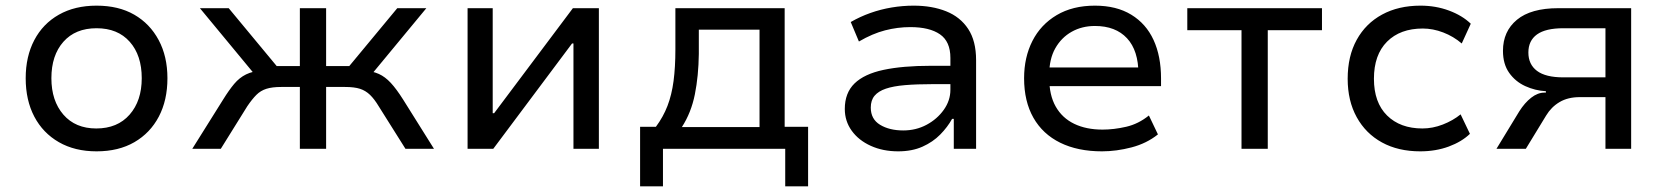

<svg xmlns="http://www.w3.org/2000/svg" viewBox="-20 -527 5897 680"><path d="M322 9Q245 9 188.5 -23.5Q132 -56 101.5 -114Q71 -172 71 -250Q71 -327 101.5 -385Q132 -443 188.5 -475Q245 -507 322 -507Q400 -507 455.5 -475Q511 -443 542 -385Q573 -327 573 -250Q573 -172 542.5 -114Q512 -56 456 -23.5Q400 9 322 9ZM321 -72Q396 -72 439 -121Q482 -170 482 -250Q482 -331 439.5 -379Q397 -427 322 -427Q247 -427 204.5 -379Q162 -331 162 -250Q162 -170 204.5 -121Q247 -72 321 -72Z M661 0 770 -174Q791 -208 809.5 -230Q828 -252 851.5 -263.5Q875 -275 910 -278L889 -255L688 -498H790L960 -293H1042V-498H1135V-293H1217L1387 -498H1490L1289 -255L1268 -278Q1300 -275 1322 -265Q1344 -255 1364 -233.5Q1384 -212 1408 -174L1517 0H1416L1321 -151Q1306 -176 1290.5 -191Q1275 -206 1255 -212.5Q1235 -219 1202 -219H1135V0H1042V-219H976Q944 -219 923.5 -212.5Q903 -206 888 -191Q873 -176 856 -151L762 0Z M1636 0V-498H1725V-126H1730L2009 -498H2101V0H2011V-373H2006L1727 0Z M2247 133V-78H2303Q2329 -113 2344 -152Q2359 -191 2365.5 -240Q2372 -289 2372 -352V-498H2759V-78H2842V133H2761V0H2328V133ZM2395 -77H2670V-422H2455V-336Q2454 -258 2441 -193Q2428 -128 2395 -77Z M3161 9Q3107 9 3064 -10.5Q3021 -30 2996.5 -64Q2972 -98 2972 -141Q2972 -198 3006.5 -231.5Q3041 -265 3109 -279.5Q3177 -294 3277 -294H3361V-229H3283Q3227 -229 3185.5 -225.5Q3144 -222 3117.5 -213Q3091 -204 3077.5 -188Q3064 -172 3064 -146Q3064 -105 3097 -85Q3130 -65 3179 -65Q3224 -65 3261.5 -85Q3299 -105 3322.5 -138Q3346 -171 3346 -209V-322Q3346 -380 3309 -405.5Q3272 -431 3204 -431Q3159 -431 3114.5 -419.5Q3070 -408 3022 -380L2993 -449Q3026 -468 3062.5 -481Q3099 -494 3138 -500.5Q3177 -507 3216 -507Q3281 -507 3331 -487Q3381 -467 3409 -424.5Q3437 -382 3437 -314V0H3358V-106H3352Q3336 -77 3310 -50.5Q3284 -24 3247 -7.5Q3210 9 3161 9Z M3883 9Q3797 9 3735 -21.5Q3673 -52 3640 -110Q3607 -168 3607 -250Q3607 -324 3636.5 -382Q3666 -440 3722.5 -473.5Q3779 -507 3858 -507Q3934 -507 3986.5 -475Q4039 -443 4065.5 -385.5Q4092 -328 4092 -249V-222H3676V-288H4032L4012 -265Q4012 -348 3971.5 -391.5Q3931 -435 3858 -435Q3812 -435 3775.5 -414.5Q3739 -394 3717.5 -356Q3696 -318 3696 -263V-251Q3696 -190 3719 -149.5Q3742 -109 3784.5 -88.5Q3827 -68 3885 -68Q3925 -68 3968.5 -78Q4012 -88 4049 -118L4081 -51Q4041 -19 3987.5 -5Q3934 9 3883 9Z M4377 0V-420H4185V-498H4662V-420H4470V0Z M5010 9Q4932 9 4874.5 -22.5Q4817 -54 4785 -112Q4753 -170 4753 -248Q4753 -328 4785 -386Q4817 -444 4875 -475.5Q4933 -507 5011 -507Q5065 -507 5112 -489.5Q5159 -472 5189 -443L5157 -373Q5128 -398 5091.5 -412Q5055 -426 5019 -426Q4939 -426 4892.5 -379.5Q4846 -333 4846 -248Q4846 -164 4892.5 -118Q4939 -72 5018 -72Q5054 -72 5090 -86Q5126 -100 5153 -122L5186 -53Q5157 -25 5111 -8Q5065 9 5010 9Z M5280 0 5361 -133Q5380 -163 5403 -181Q5426 -199 5450 -199H5455V-204Q5417 -206 5382 -222Q5347 -238 5325 -269Q5303 -300 5303 -347Q5303 -416 5352.5 -457Q5402 -498 5499 -498H5757V0H5666V-183H5575Q5533 -183 5503.5 -165.5Q5474 -148 5456 -118L5384 0ZM5517 -253H5666V-427H5517Q5454 -427 5423.5 -405Q5393 -383 5393 -341Q5393 -299 5423.5 -276Q5454 -253 5517 -253Z"/></svg>

Font: Nunito Sans 6pt
Style: Regular
Weight: 400
Version: Version 3.101;gftools[0.9.27]